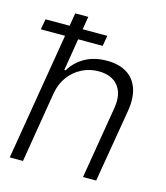

<svg xmlns="http://www.w3.org/2000/svg" viewBox="-109 -812 772 895"><g transform="rotate(15 276.5 -364.0)"><path d="M142.1 -340.8 85.9 0H22L143.1 -727.5H206.1L162.1 -459.5H168.5Q193.8 -502.4 238.5 -527.6Q283.2 -552.7 345.2 -552.7Q400.4 -552.7 438.5 -530Q476.6 -507.3 492.7 -462.9Q508.8 -418.5 498.5 -353L439 0H375.5L433.6 -349.1Q444.8 -417 414.1 -455.8Q383.3 -494.6 319.8 -495.1Q276.4 -495.1 239 -476.3Q201.7 -457.5 176 -423.1Q150.4 -388.7 142.1 -340.8ZM7.3 -614.3 16.6 -665H314.9L305.7 -614.3Z"/></g></svg>

Font: Inter Tight Light
Style: Italic
Weight: 300
Italic angle: -9.39999°
Designer: Rasmus Andersson
Foundry: rsms
Version: Version 3.004